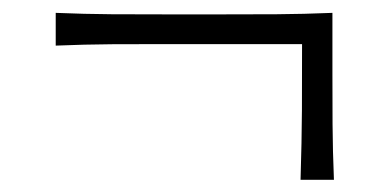

<svg xmlns="http://www.w3.org/2000/svg" viewBox="-20 -457 618 306"><path d="M459 -170.4H512.2Q510.3 -216.3 510 -259.5Q509.8 -302.7 509.8 -339.8V-436.5Q463.9 -434.6 420.9 -434.3Q377.9 -434.1 340.3 -434.1H238.3Q201.2 -434.1 158 -434.3Q114.7 -434.6 68.8 -436.5V-384.3Q114.7 -386.2 158 -386.5Q201.2 -386.7 238.3 -386.7H461.4Q461.4 -332 461.2 -281.7Q460.9 -231.4 459 -170.4Z"/></svg>

Font: Pinar FD VF
Style: Regular
Weight: 300
Designer: Amin Abedi
Version: Version 2.000